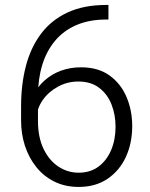

<svg xmlns="http://www.w3.org/2000/svg" viewBox="-20 -735 597 765"><path d="M412.1 -715.3V-657.2H403.8Q335.4 -657.2 284.2 -635Q232.9 -612.8 199 -572Q165 -531.2 148.2 -475.6Q131.3 -419.9 131.3 -353V-252.9Q131.3 -188 153.6 -141.8Q175.8 -95.7 212.6 -71.3Q249.5 -46.9 293.5 -46.9Q339.8 -46.9 372.6 -71.3Q405.3 -95.7 422.9 -137.2Q440.4 -178.7 440.4 -230Q440.4 -277.8 424.3 -318.8Q408.2 -359.9 375.2 -385Q342.3 -410.2 292 -410.2Q249 -410.2 211.7 -390.1Q174.3 -370.1 150.9 -337.2Q127.4 -304.2 125.5 -265.1L88.4 -265.6Q92.3 -314 110.4 -351.1Q128.4 -388.2 157.2 -414.1Q186 -439.9 223.1 -453.4Q260.3 -466.8 302.7 -466.8Q371.6 -466.8 416.7 -434.1Q461.9 -401.4 484.4 -347.9Q506.8 -294.4 506.8 -232.9Q506.8 -165 481.7 -110.1Q456.5 -55.2 408.7 -22.7Q360.8 9.8 293.5 9.8Q239.3 9.8 196.5 -11.5Q153.8 -32.7 124.3 -69.8Q94.7 -106.9 79.3 -154.3Q64 -201.7 64 -254.4V-311.5Q64 -398.9 83.3 -472.4Q102.5 -545.9 143.3 -600.3Q184.1 -654.8 248.8 -685.1Q313.5 -715.3 403.8 -715.3Z"/></svg>

Font: Heebo Light
Style: Regular
Weight: 300
Designer: Oded Ezer
Foundry: Ezer Type House
Version: Version 3.100